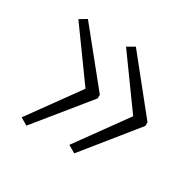

<svg xmlns="http://www.w3.org/2000/svg" viewBox="-94 -662 599 586"><g transform="rotate(30 205.5 -369.0)"><path d="M376 -362V-375L230 -557L204 -542L329 -369L204 -196L230 -181ZM208 -362V-375L61 -557L36 -542L161 -369L36 -196L61 -181Z"/></g></svg>

Font: Noto Sans Kannada UI Condensed ExtraLight
Style: Regular
Weight: 200
Width: 3
Designer: Jelle Bosma - Monotype Design Team
Foundry: Monotype Imaging Inc.
Version: Version 2.005